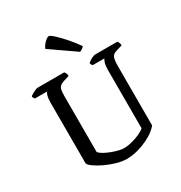

<svg xmlns="http://www.w3.org/2000/svg" viewBox="-217 -1117 1198 1271"><g transform="rotate(-30 382.0 -481.5)"><path d="M382 0Q347 0 304.5 -12.5Q262 -25 223.5 -43.5Q185 -62 159 -81Q133 -100 131 -113V-572Q131 -609 137 -628Q143 -647 148 -651H56Q53 -655 49 -659.5Q45 -664 44 -673Q50 -679 62 -686Q74 -693 86.5 -698.5Q99 -704 105 -704H310Q314 -699 318.5 -690.5Q323 -682 323 -669L281 -656Q260 -650 249.5 -640Q239 -630 235.5 -613Q232 -596 232 -569V-140Q242 -127 263.5 -115Q285 -103 311 -93Q337 -83 361.5 -77Q386 -71 401 -71Q431 -71 465.5 -80Q500 -89 528.5 -102.5Q557 -116 568 -128V-572Q568 -608 575 -627.5Q582 -647 586 -651H497Q493 -655 490 -660Q487 -665 486 -673Q492 -679 503.5 -686.5Q515 -694 527.5 -699Q540 -704 546 -704H715Q720 -699 724 -690Q728 -681 728 -669L685 -656Q666 -651 656 -641.5Q646 -632 642 -613.5Q638 -595 638 -562V-110Q628 -95 604 -76Q580 -57 544.5 -40Q509 -23 467.5 -11.5Q426 0 382 0ZM469 -769 279 -901Q284 -915 295 -929Q306 -943 319 -953Q332 -963 340 -963Q350 -963 374 -941.5Q398 -920 432.5 -882Q467 -844 503 -793Q498 -786 487.5 -778.5Q477 -771 469 -769Z"/></g></svg>

Font: Texturina 12pt
Style: Regular
Weight: 400
Designer: Guillermo Torres Carreño
Foundry: Omnibus-Type
Version: Version 1.002